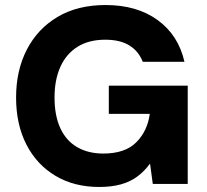

<svg xmlns="http://www.w3.org/2000/svg" viewBox="-20 -732 822 764"><path d="M375 12Q275 12 200.5 -32.5Q126 -77 85 -157Q44 -237 44 -344Q44 -452 87 -535Q130 -618 209.5 -665Q289 -712 400 -712Q525 -712 607.5 -652Q690 -592 714 -486H548Q532 -528 495 -551Q458 -574 399 -574Q333 -574 288 -545.5Q243 -517 220 -465.5Q197 -414 197 -344Q197 -272 220 -222Q243 -172 287 -146.5Q331 -121 391 -121Q478 -121 522.5 -166Q567 -211 576 -279H413V-391H727V0H588L577 -81Q555 -51 527 -30Q499 -9 461.5 1.5Q424 12 375 12Z"/></svg>

Font: DM Sans 20pt Black
Style: Regular
Weight: 900
Version: Version 4.004;gftools[0.9.30]